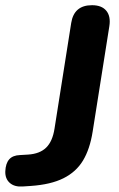

<svg xmlns="http://www.w3.org/2000/svg" viewBox="-64 -696 450 724"><path d="M-44 -50.1Q-42.8 -79.6 -29.4 -95Q-16.1 -110.3 11.6 -111.3L41.9 -113.1Q86.1 -115.9 110.1 -139.4Q134.2 -163 141.6 -211.1L204.5 -609.4Q215 -676.4 282.9 -676.4Q319.7 -676.4 336.9 -655.4Q354.2 -634.4 348.3 -597.1L285.4 -199.9Q275 -133.8 249 -90.7Q223 -47.6 175.2 -23.8Q127.5 0 51.8 5.2L21.6 7.2Q-9.3 9.4 -27.1 -6.3Q-45 -22.1 -44 -50.1Z"/></svg>

Font: SN Pro Thin
Style: Italic
Weight: 200
Italic angle: -9°
Designer: Tobias Whetton
Foundry: Supernotes
Version: Version 1.003;Glyphs 3.3 (3324)